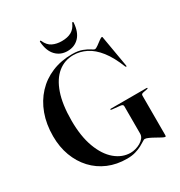

<svg xmlns="http://www.w3.org/2000/svg" viewBox="-203 -1019 1098 1170"><g transform="rotate(-30 346.0 -434.0)"><path d="M623.5 -1.5Q623.5 6.5 622.2 8.8Q621 11 618 11Q612.5 11 597.8 3.2Q583 -4.5 564.8 -15Q546.5 -25.5 529.5 -33.2Q512.5 -41 502.5 -41Q497.5 -41 486 -33.2Q474.5 -25.5 456 -15.5Q437.5 -5.5 411.5 2.2Q385.5 10 351 10Q279 10 220 -15Q161 -40 118 -86.2Q75 -132.5 51.5 -195.5Q28 -258.5 28 -334Q28 -418.5 53.2 -487.5Q78.5 -556.5 125 -606.5Q171.5 -656.5 235.8 -683.2Q300 -710 378 -710Q420 -710 448.5 -699Q477 -688 493 -677Q509 -666 514 -666Q522.5 -666 537.5 -677Q552.5 -688 567 -698.8Q581.5 -709.5 587.5 -709.5Q589 -709.5 590.2 -708.2Q591.5 -707 592 -701L629 -486Q629.5 -483 629.2 -481.2Q629 -479.5 627.5 -478.5Q626.5 -478 625 -478.8Q623.5 -479.5 621.5 -482Q590.5 -561 552.5 -609.2Q514.5 -657.5 471 -679.2Q427.5 -701 380.5 -701Q319.5 -701 272.5 -663Q225.5 -625 199.2 -549.2Q173 -473.5 173 -360Q173 -250 202 -171.8Q231 -93.5 280.2 -52Q329.5 -10.5 388 -10.5Q404.5 -10.5 423 -15.5Q441.5 -20.5 458 -30Q474.5 -39.5 485 -53Q495.5 -66.5 495.5 -83V-276.5Q495.5 -282.5 490.8 -286Q486 -289.5 476 -290.5L418 -296.5Q414.5 -297.5 413 -298.5Q411.5 -299.5 411.5 -301Q411.5 -302 412.8 -303Q414 -304 416.5 -304H668.5Q671 -304 672.2 -303Q673.5 -302 673.5 -301Q673.5 -299.5 672 -298.5Q670.5 -297.5 667.5 -296.5L637 -290.5Q630 -289 626.8 -285.8Q623.5 -282.5 623.5 -276.5ZM365 -809.5Q405.5 -809.5 432.2 -824.2Q459 -839 473.5 -872.5Q474.5 -875.5 476 -876.5Q477.5 -877.5 479 -877.5Q481 -877.5 482.2 -875.8Q483.5 -874 483 -870Q478.5 -806 446.8 -772.8Q415 -739.5 365 -739.5Q316 -739.5 284 -772.8Q252 -806 247 -870Q246.5 -874 247.8 -875.8Q249 -877.5 251.5 -877.5Q253 -877.5 254.2 -876.5Q255.5 -875.5 256.5 -872.5Q272 -837 300.2 -823.2Q328.5 -809.5 365 -809.5Z"/></g></svg>

Font: Fraunces 120pt SemiBold
Style: Regular
Weight: 600
Version: Version 1.000;[b76b70a41]